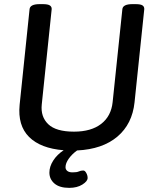

<svg xmlns="http://www.w3.org/2000/svg" viewBox="-20 -722 752 929"><path d="M315 187Q268 187 243.5 166Q219 145 219 113Q219 84 237.5 55Q256 26 288 5Q176 -4 120.5 -59.5Q65 -115 75 -215L123 -677Q125 -702 172 -702H187Q212 -702 221.5 -695.5Q231 -689 230 -677L182 -216Q176 -157 213.5 -121Q251 -85 338 -85Q421 -85 469.5 -122.5Q518 -160 525 -228L572 -677Q574 -702 621 -702H636Q661 -702 670 -695.5Q679 -689 678 -677L631 -227Q620 -122 548 -61Q476 0 353 6Q328 24 312.5 46Q297 68 297 87Q297 98 305.5 105Q314 112 331 112Q352 112 361.5 107.5Q371 103 383 103Q391 103 397.5 115Q404 127 404 139Q404 155 378.5 171Q353 187 315 187Z"/></svg>

Font: Asap Medium
Style: Italic
Weight: 500
Italic angle: -6°
Designer: Pablo Cosgaya
Foundry: Omnibus-Type
Version: Version 3.001; ttfautohint (v1.8.3)